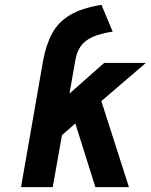

<svg xmlns="http://www.w3.org/2000/svg" viewBox="-20 -770 620 790"><path d="M66.5 0 157 -518.5Q169 -585 194.2 -632Q219.5 -679 267.8 -708Q316 -737 397.5 -750L443.5 -640Q392 -632 360.2 -617.5Q328.5 -603 312.5 -580.2Q296.5 -557.5 290.5 -525.5L266 -385L408.5 -511H580L397 -354L510.5 0H372.5L290 -262L235 -214L197 0Z"/></svg>

Font: Overpass ExtraBold
Style: Italic
Weight: 800
Italic angle: -10°
Designer: Delve Withrington, Dave Bailey, Thomas Jockin
Foundry: Delve Fonts LLC
Version: Version 4.000